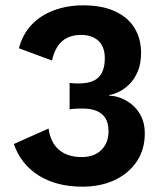

<svg xmlns="http://www.w3.org/2000/svg" viewBox="-20 -690 613 720"><path d="M289 10Q192 10 125 -32Q58 -74 32 -150L162 -208Q170 -154 202 -127.5Q234 -101 286 -101Q333 -101 360 -127.5Q387 -154 387 -198Q387 -228 375.5 -246.5Q364 -265 342.5 -274Q321 -283 289 -283Q276 -283 265 -282.5Q254 -282 241 -280V-379Q248 -378 256.5 -377.5Q265 -377 274 -377Q326 -377 349.5 -400Q373 -423 373 -472Q373 -514 349.5 -536.5Q326 -559 284 -559Q240 -559 213 -535.5Q186 -512 175 -463L51 -509Q64 -560 97.5 -596Q131 -632 181.5 -651Q232 -670 292 -670Q363 -670 411.5 -647.5Q460 -625 484.5 -585Q509 -545 509 -492Q509 -452 497 -423Q485 -394 466 -375Q447 -356 426.5 -346Q406 -336 390 -334V-331Q411 -331 434 -322Q457 -313 477 -296Q497 -279 510 -252.5Q523 -226 523 -190Q523 -129 492.5 -84Q462 -39 409.5 -14.5Q357 10 289 10Z"/></svg>

Font: Kantumruy Pro SemiBold
Style: Regular
Weight: 600
Version: Version 1.002